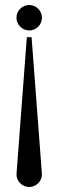

<svg xmlns="http://www.w3.org/2000/svg" viewBox="-20 -726 234 769"><path d="M97 -604C125 -604 148 -627 148 -655C148 -683 125 -706 97 -706C69 -706 46 -683 46 -655C46 -627 69 -604 97 -604ZM87.5 -577 46.6 -35.6C46.2 -33.1 46 -30.6 46 -28C46 0 69 23 97 23C125 23 148 0 148 -28C148 -30.6 147.8 -33.1 147.4 -35.6L106.5 -577Z"/></svg>

Font: Picaflor 12 pt
Style: Regular
Weight: 400
Designer: Ariel Martín Pérez
Foundry: Tunera Type Foundry
Version: Version 1.000;hotconv 1.0.109;makeotfexe 2.5.65596